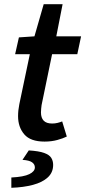

<svg xmlns="http://www.w3.org/2000/svg" viewBox="-20 -664 406 914"><path d="M192 10Q125 10 95.5 -24.5Q66 -59 66 -111Q66 -125 67.5 -139Q69 -153 72 -168L122 -406H52L70 -486L144 -491L188 -644H278L248 -491H366L348 -406H228L178 -164Q177 -155 176 -147Q175 -139 175 -129Q175 -103 188 -89.5Q201 -76 228 -76Q242 -76 254 -79Q266 -82 276 -86L298 -14Q280 -5 252.5 2.5Q225 10 192 10ZM34 230V181Q93 178 119.5 165Q146 152 146 133Q146 118 132.5 108.5Q119 99 87 97L117 52Q165 55 190 64Q215 73 224 87.5Q233 102 233 121Q233 157 207.5 180.5Q182 204 137 216Q92 228 34 230Z"/></svg>

Font: Source Sans 3 SemiBold
Style: Italic
Weight: 600
Italic angle: -11°
Designer: Paul D. Hunt
Foundry: Adobe
Version: Version 3.046;hotconv 1.0.118;makeotfexe 2.5.65603